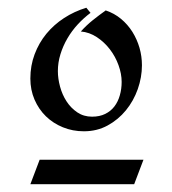

<svg xmlns="http://www.w3.org/2000/svg" viewBox="-20 -725 442 494"><path d="M195.8 -387.2Q167 -387.2 141.8 -397.5Q116.7 -407.7 98.1 -425.8Q79.6 -443.8 68.8 -468.8Q58.1 -493.7 58.1 -522.9Q58.1 -556.2 69.1 -585.4Q80.1 -614.7 99.4 -638.2Q118.7 -661.6 145 -678.7Q171.4 -695.8 202.1 -705.1L212.9 -691.9Q195.8 -679.2 180.4 -662.6Q165 -646 153.6 -626.5Q142.1 -606.9 135.5 -585.4Q128.9 -564 128.9 -542Q128.9 -522.9 134.5 -502.2Q140.1 -481.4 151.1 -464.4Q162.1 -447.3 178.7 -436Q195.3 -424.8 216.8 -424.8Q236.3 -424.8 250.7 -431.9Q265.1 -439 274.4 -451.2Q283.7 -463.4 288.3 -479.7Q293 -496.1 293 -514.2Q293 -535.2 284.9 -557.4Q276.9 -579.6 262.7 -598.1Q248.5 -616.7 229.2 -629.4Q210 -642.1 188 -644Q202.1 -659.7 218.5 -672.9Q234.9 -686 252 -698.2Q273.9 -690.9 291.3 -676.5Q308.6 -662.1 320.6 -643.1Q332.5 -624 338.9 -602.1Q345.2 -580.1 345.2 -557.1Q345.2 -526.4 334.5 -495.8Q323.7 -465.3 304 -441.2Q284.2 -417 256.8 -402.1Q229.5 -387.2 195.8 -387.2ZM349.1 -314 325.2 -251H58.1L82 -314Z"/></svg>

Font: Redressed
Style: Regular
Weight: 400
Designer: Astigmatic (AOETI)
Foundry: Astigmatic (AOETI)
Version: Version 1.000